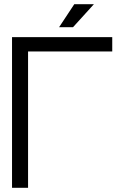

<svg xmlns="http://www.w3.org/2000/svg" viewBox="-20 -890 570 910"><path d="M113 0V-646H512V-714H37V0ZM260 -761H326L425 -870H332Z"/></svg>

Font: Non Bureau Light
Style: Regular
Weight: 300
Designer: Jona Saucedo
Foundry: Non Foundry
Version: Version 1.000;FEAKit 1.0